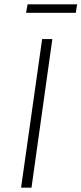

<svg xmlns="http://www.w3.org/2000/svg" viewBox="-20 -864 375 884"><path d="M221 -684 125 0H77L174 -684ZM329 -805H100L107 -844H335Z"/></svg>

Font: Fira Sans ExtraLight
Style: Italic
Weight: 275
Italic angle: -8°
Designer: Carrois Corporate & Edenspiekermann AG
Foundry: Carrois Corporate GbR & Edenspiekermann AG
Version: Version 4.203